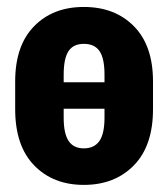

<svg xmlns="http://www.w3.org/2000/svg" viewBox="-20 -517 480 549"><path d="M93.3 -281.7V-206.1H347.7V-281.7ZM23.4 -204.6Q23.4 -100.1 77.6 -44.2Q131.8 11.7 219.7 11.7Q308.1 11.7 362.8 -44.2Q417.5 -100.1 417.5 -204.6V-284.2Q417.5 -386.7 363 -441.9Q308.6 -497.1 219.7 -497.1Q131.3 -497.1 77.4 -441.9Q23.4 -386.7 23.4 -284.2ZM162.1 -303.7Q162.1 -349.6 175.8 -370.6Q189.5 -391.6 219.7 -391.6Q250.5 -391.6 264.6 -370.8Q278.8 -350.1 278.8 -303.7V-180.2Q278.8 -134.8 264.2 -113.8Q249.5 -92.8 219.7 -92.8Q190.4 -92.8 176.3 -113.8Q162.1 -134.8 162.1 -180.2Z"/></svg>

Font: Roboto Flex
Style: wght 700 wdth 25 opsz 34 GRAD 0.00 slnt 0.00 XTRA 468 XOPQ 96 YOPQ 79 YTLC 514 YTUC 712 YTAS 750 YTDE -203.00 YTFI 738
Weight: 700
Width: 1
Designer: Berlow after Robertson
Foundry: Google
Version: Version 3.100